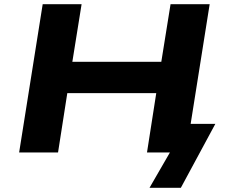

<svg xmlns="http://www.w3.org/2000/svg" viewBox="-20 -725 1085 913"><path d="M691 168 788 0H684L706 -136H1004L840 168ZM71 0 183 -705H368L324 -431H747L791 -705H977L865 0H679L723 -282H300L256 0Z"/></svg>

Font: Nunito Sans 7pt Expanded ExtraBold
Style: Italic
Weight: 800
Width: 7
Italic angle: -9°
Designer: Vernon Adams
Foundry: Vernon Adams
Version: Version 3.101;gftools[0.9.27]